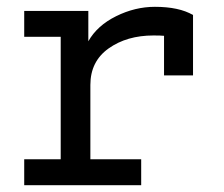

<svg xmlns="http://www.w3.org/2000/svg" viewBox="-20 -543 656 563"><path d="M546 -499V-322H461V-438Q451 -439 430 -439Q352 -439 298.5 -401Q245 -363 245 -294V-76H394V0H51V-76H158V-435H51V-511H239V-422Q265 -468 320.5 -495.5Q376 -523 434 -523Q505 -523 546 -499Z"/></svg>

Font: Overpass Mono
Style: Regular
Weight: 400
Monospace: yes
Designer: Delve Withrington, Dave Bailey
Foundry: Delve Fonts
Version: Version 1.000;DELV;Overpass